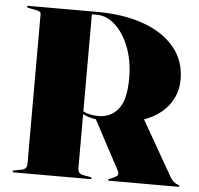

<svg xmlns="http://www.w3.org/2000/svg" viewBox="-51 -752 834 804"><g transform="rotate(5 366.0 -350.0)"><path d="M698 -449Q698 -386.5 661.8 -339.5Q625.5 -292.5 560 -268.5L693 -36Q705.5 -15 724 -9Q732 -6.5 732 -4Q732 0 726 0H438Q432 0 432 -4Q432 -5.5 440 -9L452 -14Q465.5 -19.5 470.8 -26.2Q476 -33 466 -51L359 -251.5Q342 -254 328.5 -258.2Q315 -262.5 304 -268V-40Q304 -18.5 327 -14L355 -9Q363 -7.5 363 -4Q363 0 357 0H37Q31 0 31 -4Q31 -7.5 39 -9L67 -14Q90 -18.5 90 -40V-671Q90 -682 67 -686L39 -691Q31 -692.5 31 -696Q31 -700 37 -700H324Q438.5 -700 522.5 -669.2Q606.5 -638.5 652.2 -582.2Q698 -526 698 -449ZM304 -688V-280Q329.5 -266 369 -266Q420 -266 451.5 -304.8Q483 -343.5 483 -434Q483 -507.5 460.8 -565Q438.5 -622.5 402.5 -655.2Q366.5 -688 325 -688Z"/></g></svg>

Font: Fraunces 144pt Black
Style: Regular
Weight: 900
Version: Version 1.000;[0bf87f6ff]